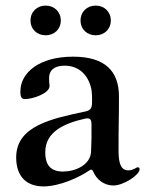

<svg xmlns="http://www.w3.org/2000/svg" viewBox="-20 -646 514 680"><path d="M133.9 14.2C190.7 14.2 260.7 -17.8 296.2 -42.3C298.3 -44 300.8 -45.1 302.9 -45.1C306.1 -45.1 307.9 -42.6 309.7 -39.1C321.4 -10.7 348 11 382.1 11C416.5 11 474.4 -25.9 474.4 -46.5C474.4 -50.1 473 -53.6 468 -53.6C463.1 -53.6 451.3 -42.6 435 -42.6C410.9 -42.6 400.2 -61.8 399.9 -109.4C399.5 -199.9 401.6 -230.8 401.3 -306.1C400.6 -392.8 353.7 -445.3 238.6 -445.3C120.7 -445.3 52.2 -389.9 52.2 -322.1C51.8 -301.1 57.2 -295.1 69.2 -295.1C94.1 -295.1 155.5 -314.3 155.5 -341.6C154.8 -350.9 153.4 -361.5 153.8 -370.4C153.8 -394.2 169 -413.4 208.8 -413.4C255.7 -413.4 288.4 -384.9 301.1 -340.2C306.5 -323.2 306.5 -296.9 305.8 -278.1C305 -261.7 299 -255 283 -251.4C164.4 -225.9 37.3 -201 37.3 -88.4C37.3 -18.5 76.3 14.2 133.9 14.2ZM88.1 -573.5C88.1 -542.3 111.2 -521 141.7 -521C171.9 -521 195.3 -542.3 195.3 -573.5C195.3 -604.4 171.9 -626.4 141.7 -626.1C111.2 -626.4 88.1 -604.4 88.1 -573.5ZM140.3 -106.9C140.3 -177.6 203.8 -208.5 281.6 -225.9C297.6 -229 303.3 -224.4 304 -208.1C304.7 -175.1 304 -142 302.6 -110.1C300.8 -61.1 246.1 -38.4 202.8 -38.4C147 -38.4 140.3 -77.8 140.3 -106.9ZM265.3 -573.5C265.3 -542.3 288.4 -521 318.9 -521C349.1 -521 372.5 -542.3 372.5 -573.5C372.5 -604.4 349.1 -626.4 318.9 -626.1C288.4 -626.4 265.3 -604.4 265.3 -573.5Z"/></svg>

Font: Margiela Serif Medium
Style: Regular
Weight: 500
Designer: Andreas Faust, Stefan Endress
Version: Version 1.002;FEAKit 1.0